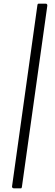

<svg xmlns="http://www.w3.org/2000/svg" viewBox="-20 -867 303 1052"><path d="M57 165Q51 165 48 161.5Q45 158 46 154L185 -839Q186 -844 187.5 -845.5Q189 -847 194 -847H230Q236 -847 238 -843Q240 -839 239 -834L100 157Q99 162 98 163.5Q97 165 92 165Z"/></svg>

Font: Libre Franklin Thin Light
Style: Italic
Weight: 300
Italic angle: -8°
Version: Version 3.000